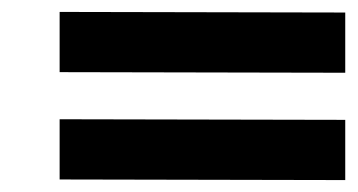

<svg xmlns="http://www.w3.org/2000/svg" viewBox="-20 -441 600 322"><path d="M80 -320V-421L559 -420V-319ZM80 -140V-241L559 -240V-139Z"/></svg>

Font: Gold
Style: Regular
Weight: 400
Designer: jaiki
Version: Version 1.000